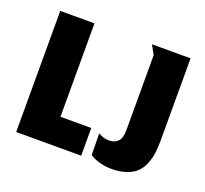

<svg xmlns="http://www.w3.org/2000/svg" viewBox="-80 -483 620 582"><g transform="rotate(20 230.5 -192.5)"><path d="M332 6.3Q359 6.3 379 -0.7Q399 -7.7 411 -19.2Q423 -30.7 430.3 -48.2Q437.7 -65.7 440.2 -83.8Q442.7 -102 442.7 -125.3V-390.7H318.3L334.3 -361.3V-119Q334.3 -93.7 323.8 -83Q313.3 -72.3 295.3 -72.3Q284.7 -72.3 278 -74.3Q271.3 -76.3 260.3 -82.3L261.3 -13.3Q268.3 -6.7 288 -0.2Q307.7 6.3 332 6.3ZM22.3 0H232V-89.3H132.7V-390.7H22.3Z"/></g></svg>

Font: Jomhuria
Style: Regular
Weight: 400
Designer: Arabic design by Kourosh Beigpour, Latin design by Eben Sorkin, engineering by Lasse Fister and Khaled Hosney
Version: Version 1.0010